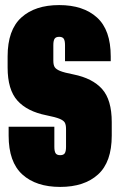

<svg xmlns="http://www.w3.org/2000/svg" viewBox="-20 -728 470 756"><path d="M14 -194V-229H194V-150Q194 -132 199 -124.5Q204 -117 217 -117Q230 -117 235 -124.5Q240 -132 240 -150V-220Q240 -237 235 -245.5Q230 -254 214 -260.5Q198 -267 163 -274Q87 -289 48.5 -332Q10 -375 10 -462V-506Q10 -610 64 -659Q118 -708 213 -708Q308 -708 362 -659Q416 -610 416 -506V-487H236V-550Q236 -568 231 -575.5Q226 -583 213 -583Q200 -583 195 -575.5Q190 -568 190 -550V-489Q190 -472 195.5 -463.5Q201 -455 217 -448.5Q233 -442 269 -435Q344 -420 382 -377.5Q420 -335 420 -247V-194Q420 -90 366 -41Q312 8 217 8Q122 8 68 -41Q14 -90 14 -194Z"/></svg>

Font: FFF_AZADLIQ Black
Style: Regular
Weight: 900
Designer: bBox Type GmbH
Foundry: bBox Type GmbH
Version: Version 1.001